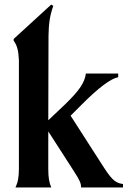

<svg xmlns="http://www.w3.org/2000/svg" viewBox="-20 -823 580 843"><path d="M357 -500C352 -462 331 -428 267 -366L192 -295L193 -666C194 -717 198 -753 214 -797L205 -803L40 -652V-644C56 -623 61 -599 63 -559V-84C63 -44 59 -24 48 0H205C196 -22 192 -43 192 -80V-246L306 -69C330 -31 336 -19 336 0H520V-15C482 -20 467 -39 423 -108L290 -315L341 -366C413 -438 466 -478 499 -484V-500Z"/></svg>

Font: Sinistre
Style: Bold
Weight: 700
Designer: Jules Durand
Foundry: Collletttivo
Version: Version 69.420;Glyphs 3.2 (3217)